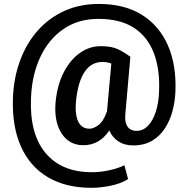

<svg xmlns="http://www.w3.org/2000/svg" viewBox="-20 -713 936 955"><path d="M852.5 -257.8Q850.6 -209 838.1 -161.4Q825.7 -113.8 800.5 -75Q775.4 -36.1 736.3 -12.9Q697.3 10.3 642.1 10.3Q599.6 10.3 569.3 -9.3Q539.1 -28.8 523.9 -64Q474.1 9.3 395 9.3Q323.7 9.3 285.6 -50.5Q247.6 -110.4 256.8 -208.5Q265.6 -292.5 297.6 -354.2Q329.6 -416 377.4 -449.7Q425.3 -483.4 481 -483.4Q536.1 -483.4 568.1 -467.5Q600.1 -451.7 628.4 -430.7L604 -151.9Q600.1 -115.2 607.9 -95.7Q615.7 -76.2 629.9 -69.1Q644 -62 658.2 -62Q691.9 -62 716.3 -87.6Q740.7 -113.3 754.9 -157Q769 -200.7 771 -254.9Q776.4 -366.2 745.6 -448Q714.8 -529.8 646.5 -574.5Q578.1 -619.1 469.7 -619.1Q369.1 -619.1 295.7 -568.6Q222.2 -518.1 180.7 -429.9Q139.2 -341.8 134.3 -228.5Q126 -49.3 205.8 47.1Q285.6 143.6 437.5 143.6Q480 143.6 524.2 133.8Q568.4 124 598.6 108.9L617.2 177.7Q583 199.7 532 210.4Q481 221.2 435.5 221.2Q307.6 221.2 218.3 168.5Q128.9 115.7 84 15.4Q39.1 -85 44.4 -228.5Q48.8 -328.6 80.6 -413.6Q112.3 -498.5 168 -561.3Q223.6 -624 300.3 -658.7Q377 -693.4 471.7 -693.4Q599.1 -693.4 685.8 -639.2Q772.5 -585 815.2 -487.1Q857.9 -389.2 852.5 -257.8ZM357.9 -208.5Q352.1 -143.1 369.4 -107.9Q386.7 -72.8 425.3 -72.8Q445.3 -72.8 470 -91.1Q494.6 -109.4 512.2 -159.2L533.7 -397Q512.7 -404.8 489.7 -404.8Q433.6 -404.8 400.4 -354.7Q367.2 -304.7 357.9 -208.5Z"/></svg>

Font: Vazirmatn UI SemiBold
Style: Regular
Weight: 600
Designer: Saber Rastikerdar
Foundry: Saber Rastikerdar
Version: Version 33.003